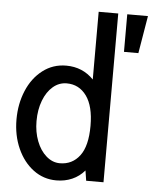

<svg xmlns="http://www.w3.org/2000/svg" viewBox="-54 -795 676 850"><g transform="rotate(5 284.5 -370.0)"><path d="M437 -750V0H360L353 -45Q330 -18 298 -4Q266 10 228 10Q171 10 126 -23.5Q81 -57 55 -115Q29 -173 29 -244Q29 -313 53.5 -371.5Q78 -430 123.5 -465Q169 -500 228 -500Q301 -500 350 -449V-750ZM358 -244Q358 -331 325 -376.5Q292 -422 237 -422Q203 -422 176 -399Q149 -376 133.5 -335.5Q118 -295 118 -244Q118 -196 133.5 -155.5Q149 -115 176.5 -91Q204 -67 237 -67Q292 -67 325 -110.5Q358 -154 358 -244ZM477 -750H569L541 -583H477Z"/></g></svg>

Font: Cabin Condensed
Style: Regular
Weight: 400
Width: 3
Version: Version 2.001